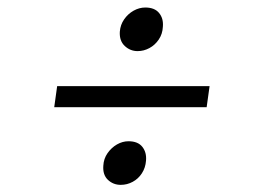

<svg xmlns="http://www.w3.org/2000/svg" viewBox="-20 -572 709 524"><path d="M136 -337H552L544 -279.5H128ZM262 -120Q263 -139 273.5 -154Q284 -169 299.2 -177.8Q314.5 -186.5 330.5 -186.5Q356.5 -186.5 368.5 -171.2Q380.5 -156 378.5 -133.5Q377 -114 367.2 -99Q357.5 -84 342.2 -75.8Q327 -67.5 309.5 -67.5Q289 -67.5 274.5 -81.2Q260 -95 262 -120ZM355.5 -432.5Q335.5 -432.5 320.5 -446.5Q305.5 -460.5 307 -485.5Q308.5 -504.5 318.8 -519.2Q329 -534 344.5 -542.8Q360 -551.5 376.5 -551.5Q402 -551.5 414.2 -536.5Q426.5 -521.5 424.5 -499Q423.5 -479 413.2 -464Q403 -449 387.8 -440.8Q372.5 -432.5 355.5 -432.5Z"/></svg>

Font: Merriweather 60pt Light
Style: Italic
Weight: 300
Italic angle: -7.8°
Version: Version 2.101